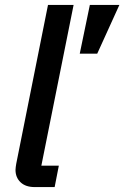

<svg xmlns="http://www.w3.org/2000/svg" viewBox="-20 -760 505 780"><path d="M202 0H121Q84 0 63.5 -19.5Q43 -39 43 -70Q43 -76 44 -82Q45 -88 46 -95L175 -740H279L148 -87H219ZM465 -740 375 -542H304L345 -740Z"/></svg>

Font: IBM Plex Sans Medium
Style: Italic
Weight: 500
Italic angle: -11.31°
Designer: Mike Abbink, Paul van der Laan, Pieter van Rosmalen
Foundry: Bold Monday
Version: Version 3.201